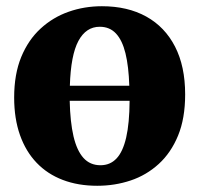

<svg xmlns="http://www.w3.org/2000/svg" viewBox="-20 -586 640 617"><path d="M292.5 11Q231 11 181.8 -7.8Q132.5 -26.5 97.8 -62.8Q63 -99 44.2 -152Q25.5 -205 25.5 -272.5Q25.5 -347.5 48.2 -402.8Q71 -458 110.5 -494.2Q150 -530.5 200.5 -548.2Q251 -566 307.5 -566Q390 -566 450 -532.8Q510 -499.5 542.5 -436.2Q575 -373 575 -282.5Q575 -205.5 552.2 -150.2Q529.5 -95 490 -59Q450.5 -23 399.8 -6Q349 11 292.5 11ZM303 -55Q334 -55 354.5 -76.8Q375 -98.5 385.5 -144.2Q396 -190 396.5 -262H204Q205.5 -194 216.2 -148Q227 -102 248.2 -78.5Q269.5 -55 303 -55ZM204.5 -310.5H395.5Q393.5 -373 383.2 -414.8Q373 -456.5 352.8 -478.2Q332.5 -500 300.5 -500Q256.5 -500 232 -454.5Q207.5 -409 204.5 -310.5Z"/></svg>

Font: Merriweather 28pt Black
Style: Regular
Weight: 900
Version: Version 2.100